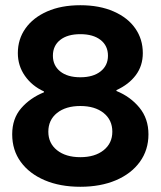

<svg xmlns="http://www.w3.org/2000/svg" viewBox="-20 -705 615 735"><path d="M287.5 10Q210 10 151.2 -15Q92.5 -40 59.6 -85Q26.7 -130 26.7 -190.8Q26.7 -250.8 60.8 -290.4Q95 -330 148.3 -351.7V-355Q102.5 -375.8 75.4 -414.6Q48.3 -453.3 48.3 -501.7Q48.3 -555 77.5 -596.2Q106.7 -637.5 160.4 -661.2Q214.2 -685 287.5 -685Q360.8 -685 415 -661.2Q469.2 -637.5 497.9 -596.2Q526.7 -555 526.7 -501.7Q526.7 -453.3 500 -417.5Q473.3 -381.7 425.8 -360V-356.7Q479.2 -335 513.8 -292.9Q548.3 -250.8 548.3 -190.8Q548.3 -130.8 515.4 -85.4Q482.5 -40 423.8 -15Q365 10 287.5 10ZM287.5 -103.3Q343.3 -103.3 376.7 -130Q410 -156.7 410 -200.8Q410 -245.8 376.7 -272.5Q343.3 -299.2 287.5 -299.2Q231.7 -299.2 198.3 -272.5Q165 -245.8 165 -200.8Q165 -156.7 198.3 -130Q231.7 -103.3 287.5 -103.3ZM287.5 -409.2Q336.7 -409.2 365 -431.7Q393.3 -454.2 393.3 -491.7Q393.3 -530 365 -552.1Q336.7 -574.2 287.5 -574.2Q238.3 -574.2 210.4 -552.1Q182.5 -530 182.5 -491.7Q182.5 -454.2 210.4 -431.7Q238.3 -409.2 287.5 -409.2Z"/></svg>

Font: Funnel Display
Style: Bold
Weight: 700
Designer: NORD ID, Kristian Moeller
Foundry: Dicotype
Version: Version 1.000